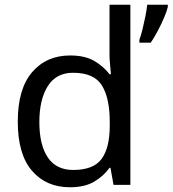

<svg xmlns="http://www.w3.org/2000/svg" viewBox="-20 -780 728 810"><path d="M275 10Q175 10 115 -59.5Q55 -129 55 -267Q55 -405 115.5 -475.5Q176 -546 276 -546Q338 -546 377.5 -523Q417 -500 442 -467H448Q447 -480 444.5 -505.5Q442 -531 442 -546V-760H530V0H459L446 -72H442Q418 -38 378 -14Q338 10 275 10ZM289 -63Q374 -63 408.5 -109.5Q443 -156 443 -250V-266Q443 -366 410 -419.5Q377 -473 288 -473Q217 -473 181.5 -416.5Q146 -360 146 -265Q146 -169 181.5 -116Q217 -63 289 -63ZM688 -751Q684 -733 672.5 -706Q661 -679 646 -650.5Q631 -622 616 -600H568V-612Q575 -631 581.5 -657.5Q588 -684 593.5 -711.5Q599 -739 601 -760H688Z"/></svg>

Font: Noto Sans Tifinagh Ghat
Style: Regular
Weight: 400
Designer: JamraPatel
Foundry: JamraPatel LLC
Version: Version 2.006; ttfautohint (v1.8.4.7-5d5b)